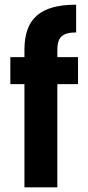

<svg xmlns="http://www.w3.org/2000/svg" viewBox="-20 -797 374 817"><path d="M224 -554V-585C224 -638 245 -659 304 -659V-777C152 -777 84 -718 84 -585V-554H24V-439H84V0H224V-439H312V-554Z"/></svg>

Font: Matrixport Bold
Style: Regular
Weight: 600
Designer: Ninad Kale (Devanagari), Jonny Pinhorn (Latin)
Foundry: Indian Type Foundry
Version: Version 2.000;PS 1.0;hotconv 1.0.79;makeotf.lib2.5.61930; tt